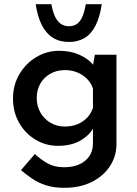

<svg xmlns="http://www.w3.org/2000/svg" viewBox="-20 -684 652 915"><path d="M287 211Q236 211 199 199Q162 187 133.5 167.5Q105 148 80 127L146 50Q175 77 207.5 95Q240 113 285 113Q327 113 357.5 99.5Q388 86 405.5 60.5Q423 35 423 0V-105L430 -84Q413 -45 368 -17Q323 11 256 11Q198 11 149 -18.5Q100 -48 71 -99Q42 -150 42 -214Q42 -280 73 -331.5Q104 -383 154 -412.5Q204 -442 261 -442Q317 -442 360.5 -422Q404 -402 426 -372L420 -356L432 -423H535V2Q535 61 503.5 108.5Q472 156 416.5 183.5Q361 211 287 211ZM155 -217Q155 -179 172.5 -148Q190 -117 220.5 -99Q251 -81 289 -81Q322 -81 349 -92Q376 -103 395 -123Q414 -143 423 -170V-262Q414 -289 394.5 -308.5Q375 -328 348 -339Q321 -350 289 -350Q251 -350 220.5 -333Q190 -316 172.5 -286Q155 -256 155 -217ZM308 -484Q264 -484 231.5 -504.5Q199 -525 179 -565Q159 -605 150 -664H225Q230 -634 240 -610Q250 -586 267 -572.5Q284 -559 308 -559Q334 -559 350 -572.5Q366 -586 375 -610Q384 -634 389 -664H465Q456 -604 436 -563.5Q416 -523 384 -503.5Q352 -484 308 -484Z"/></svg>

Font: Josefin Sans Thin SemiBold
Style: Regular
Weight: 600
Version: Version 2.000